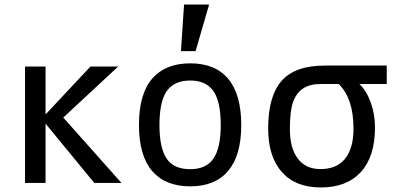

<svg xmlns="http://www.w3.org/2000/svg" viewBox="-20 -806 1783 846"><path d="M515.1 0H395.5L180.7 -261.2V0H90.3V-512.7H180.7V-301.8L378.4 -512.7H500.5L258.8 -288.1Z M818.4 15.1Q708.5 15.1 650.4 -52.5Q592.3 -120.1 592.3 -254.9Q592.3 -392.1 650.6 -459.5Q709 -526.9 818.4 -526.9Q928.7 -526.9 985.8 -458.3Q1043 -389.6 1043 -254.9Q1043 -121.6 985.6 -53.2Q928.2 15.1 818.4 15.1ZM818.4 -60.5Q888.2 -60.5 920.4 -107.2Q952.6 -153.8 952.6 -254.9Q952.6 -359.4 919.9 -405.3Q887.2 -451.2 818.4 -451.2Q747.6 -451.2 715.1 -405Q682.6 -358.9 682.6 -254.9Q682.6 -154.8 713.9 -107.7Q745.1 -60.5 818.4 -60.5ZM841.8 -580.6H777.3L791 -786.1H901.4Z M1393.6 20Q1281.7 20 1221.7 -48.1Q1161.6 -116.2 1161.6 -240.2Q1161.6 -381.8 1220.7 -449.5Q1279.8 -517.1 1411.6 -517.1H1684.1V-436H1563.5Q1594.2 -407.7 1613.3 -355.2Q1632.3 -302.7 1632.3 -244.1Q1632.3 -116.2 1570.1 -48.1Q1507.8 20 1393.6 20ZM1391.6 -61Q1463.9 -61 1500.7 -106.9Q1537.6 -152.8 1537.6 -238.8Q1537.6 -372.6 1472.2 -436H1395.5Q1344.7 -436 1314.9 -415.8Q1285.2 -395.5 1271.2 -356.4Q1257.3 -317.4 1257.3 -236.8Q1257.3 -153.3 1292.2 -107.2Q1327.1 -61 1391.6 -61Z"/></svg>

Font: Cadman
Style: Regular
Weight: 400
Designer: Paul James MIller
Foundry: High-Logic / Made with FontCreator
Version: Version 2.114;March 28, 2021;FontCreator 13.0.0.2683 64-bit